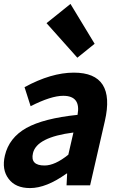

<svg xmlns="http://www.w3.org/2000/svg" viewBox="-43 -944 654 978"><path d="M1 -33Q-35 -80 -18 -152Q3 -242 91 -292Q179 -341 352 -359Q370 -456 279 -456Q217 -456 113 -403L82 -500Q218 -574 333 -574Q548 -574 491 -327L416 0H296L299 -60H296Q193 14 110 14Q36 14 1 -33ZM305 -156 331 -269Q144 -245 125 -164Q110 -101 184 -101Q237 -101 305 -156ZM194 -826 316 -924 439 -721 351 -650Z"/></svg>

Font: KaiGen Gothic CN Bold
Style: Bold
Weight: 700
Designer: Ryoko NISHIZUKA  (kana & ideographs); Paul D. Hunt (Latin, Greek & Cyrillic); Wenlong ZHANG  (bopomofo); Sandoll Communi
Foundry: Adobe Systems Incorporated
Version: Version 1.002.20150501